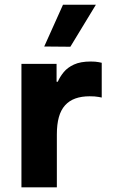

<svg xmlns="http://www.w3.org/2000/svg" viewBox="-20 -804 487 824"><path d="M224 0H72V-530H222.8V-453.2H228Q237.2 -474.4 253.4 -494.3Q269.6 -514.2 297.6 -527.1Q325.6 -540 369.2 -540Q390.4 -540 403.5 -537.3Q416.6 -534.6 416.6 -534.6V-385.4Q416.6 -385.4 402.3 -388.1Q388 -390.8 365 -390.8Q329.8 -390.8 303.4 -381.3Q277 -371.8 259.1 -351.9Q241.2 -332 232.6 -301.1Q224 -270.2 224 -227ZM391.6 -783.8 282 -603.4 169.8 -604.4 250.4 -783.8Z"/></svg>

Font: Be Vietnam Pro Variable Thin
Style: Regular
Weight: 100
Designer: Lam Bao, Tony Le, Vietanh Nguyen
Foundry: Yellow Type Foundry
Version: Version 1.002